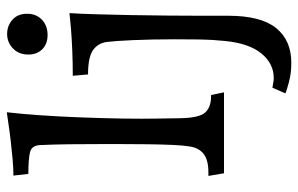

<svg xmlns="http://www.w3.org/2000/svg" viewBox="-180 -516 898 579"><g transform="rotate(-90 269.5 -226.0)"><path d="M37 0 29 -47H39Q77 -47 95.5 -61.5Q114 -76 118 -105Q121 -122 122.5 -156Q124 -190 124.5 -231.5Q125 -273 125 -310.5Q125 -348 125 -372Q125 -419 124.5 -465.5Q124 -512 122 -554Q121 -580 100.5 -585Q80 -590 35 -590L30 -635Q51 -635 79.5 -637.5Q108 -640 137.5 -643.5Q167 -647 189.5 -650.5Q212 -654 221 -655Q216 -613 212 -555Q208 -497 205.5 -432.5Q203 -368 202 -306.5Q201 -245 202 -196L203 -132Q204 -75 220 -57Q236 -39 269 -39H273L281 0ZM370 203Q339 203 312.5 196Q286 189 278 185L295 146Q303 147 310 148.5Q317 150 324 150Q368 150 398.5 112.5Q429 75 436 2Q440 -36 440.5 -74Q441 -112 441 -147Q441 -218 438.5 -274Q436 -330 433 -353Q430 -379 409 -394.5Q388 -410 335 -410L331 -456Q368 -456 405.5 -457.5Q443 -459 473.5 -461.5Q504 -464 520 -466Q518 -436 516.5 -387Q515 -338 514 -280.5Q513 -223 512.5 -166.5Q512 -110 512 -65V13Q512 111 475 157Q438 203 370 203ZM454 -532Q427 -532 411 -548Q395 -564 395 -590Q395 -619 413.5 -636.5Q432 -654 457 -654Q482 -654 500 -638Q518 -622 518 -594Q518 -566 500 -549Q482 -532 454 -532Z"/></g></svg>

Font: Maname
Style: Regular
Weight: 400
Designer: Pathum Egodawatta
Foundry: mooniak
Version: Version 1.000; ttfautohint (v1.8.4.7-5d5b)